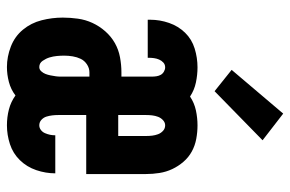

<svg xmlns="http://www.w3.org/2000/svg" viewBox="-158 -650 817 540"><g transform="rotate(90 250.0 -380.5)"><path d="M169 8Q140 8 111.5 -3Q83 -14 64 -37Q45 -60 37.5 -89.5Q30 -119 30 -149Q30 -170 33 -191.5Q36 -213 45 -232.5Q54 -252 68.5 -268.5Q83 -285 101.5 -295.5Q120 -306 141.5 -310Q163 -314 184 -314H196V-399Q196 -406 195 -412.5Q194 -419 191 -424.5Q188 -430 182 -433.5Q176 -437 170 -437Q162 -437 156.5 -432Q151 -427 148 -420Q145 -413 144 -405.5Q143 -398 143 -391V-388H36V-395Q36 -422 45 -448Q54 -474 72.5 -493Q91 -512 117 -520Q143 -528 170 -528Q191 -528 212.5 -523.5Q234 -519 252 -507Q270 -519 291 -523.5Q312 -528 333 -528Q352 -528 371 -524.5Q390 -521 406.5 -512Q423 -503 435.5 -488.5Q448 -474 456 -457Q464 -440 467 -421Q470 -402 470 -383V-215H304V-137Q304 -128 305 -119.5Q306 -111 308.5 -103Q311 -95 317.5 -89Q324 -83 333 -83Q340 -83 346 -87.5Q352 -92 355 -99Q358 -106 359.5 -113Q361 -120 361 -128H468Q468 -101 459 -74.5Q450 -48 431 -28.5Q412 -9 386 -0.5Q360 8 333 8Q310 8 288.5 2.5Q267 -3 249 -16Q232 -3 211 2.5Q190 8 169 8ZM304 -305H363V-383Q363 -392 362 -400.5Q361 -409 358 -417Q355 -425 348.5 -431Q342 -437 333 -437Q325 -437 318.5 -431Q312 -425 309 -417Q306 -409 305 -400.5Q304 -392 304 -383ZM169 -83Q176 -83 181 -88.5Q186 -94 188.5 -100.5Q191 -107 192.5 -114.5Q194 -122 195 -129Q196 -136 196 -143Q196 -150 196 -157V-224H184Q172 -224 161.5 -217Q151 -210 146 -199.5Q141 -189 139 -177Q137 -165 137 -153Q137 -143 138 -132.5Q139 -122 142 -112Q145 -102 151.5 -92.5Q158 -83 169 -83ZM237 -576 177 -624 300 -769 375 -711Z"/></g></svg>

Font: Iosevka SS18 Extrabold
Style: Regular
Weight: 800
Monospace: yes
Designer: Belleve Invis
Foundry: Belleve Invis
Version: Version 25.1.1; ttfautohint (v1.8.4)